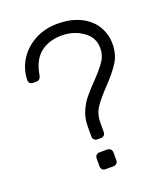

<svg xmlns="http://www.w3.org/2000/svg" viewBox="-132 -800 767 890"><g transform="rotate(-20 251.5 -355.0)"><path d="M247 -143Q237 -143 231 -149Q225 -155 225 -165V-213Q225 -254 239 -287Q253 -320 273 -344.5Q293 -369 326 -403Q367 -446 385.5 -473.5Q404 -501 404 -536Q404 -589 359 -620.5Q314 -652 255 -652Q192 -652 150 -619Q108 -586 96 -513Q92 -491 72 -491H56Q47 -491 41 -496.5Q35 -502 35 -511Q36 -566 65 -611.5Q94 -657 143.5 -683.5Q193 -710 255 -710Q322 -710 369.5 -686Q417 -662 440.5 -622Q464 -582 464 -536Q464 -484 440 -446Q416 -408 369 -359Q327 -315 306.5 -284Q286 -253 286 -213V-165Q286 -155 280 -149Q274 -143 264 -143ZM235 0Q225 0 219 -6Q213 -12 213 -22V-60Q213 -70 219 -76.5Q225 -83 235 -83H273Q283 -83 289.5 -76.5Q296 -70 296 -60V-22Q296 -12 289.5 -6Q283 0 273 0Z"/></g></svg>

Font: Rubik AZ
Style: Regular
Weight: 300
Designer: Hubert and Fischer
Foundry: Hubert & Fischer
Version: Version 2.000